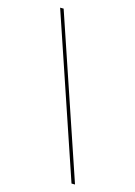

<svg xmlns="http://www.w3.org/2000/svg" viewBox="-141 -896 782 1111"><g transform="rotate(15 250.0 -340.0)"><path d="M403 143 76 -823H97L424 143Z"/></g></svg>

Font: Iosevka Slab Thin
Style: Regular
Weight: 100
Monospace: yes
Designer: Belleve Invis
Foundry: Belleve Invis
Version: Version 11.1.0; ttfautohint (v1.8.3)